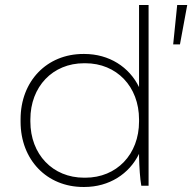

<svg xmlns="http://www.w3.org/2000/svg" viewBox="-20 -740 766 765"><path d="M312 5H316C415 5 495 -47 534 -127V-115C535 -74 538 -27 543 0H572V-720H534V-393C495 -473 415 -525 316 -525H312C167 -525 62 -417 62 -265V-255C62 -103 167 5 312 5ZM670 -563H697L726 -720H686ZM315 -32C190 -32 101 -125 101 -256V-264C101 -395 190 -488 315 -488H320C445 -488 534 -395 534 -264V-256C534 -125 445 -32 320 -32Z"/></svg>

Font: Fixel Display ExtraLight
Style: Regular
Weight: 200
Designer: AlfaBravo + MacPaw
Foundry: Kyrylo Tkachov, Marchela Mozhyna, Serhii Makarenko, Maria Weinstein, Zakhar Kryvoshyya
Version: Version 1.211